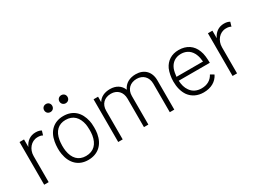

<svg xmlns="http://www.w3.org/2000/svg" viewBox="-33 -1331 2647 1963"><g transform="rotate(-30 1291.0 -349.5)"><path d="M272 -508C207 -508 160 -471 135 -415V-504H82V0H135V-308C135 -387 189 -454 264 -455C291 -456 311 -450 324 -442L339 -492C323 -501 304 -508 272 -508Z M510 -611C537 -611 557 -631 557 -659C557 -686 537 -706 510 -706C482 -706 462 -686 462 -659C462 -631 482 -611 510 -611ZM690 -611C718 -611 738 -631 738 -659C738 -686 718 -706 690 -706C663 -706 642 -686 642 -659C642 -631 663 -611 690 -611ZM601 7C718 7 793 -64 813 -181C817 -203 818 -229 818 -252C818 -283 815 -316 811 -330C786 -443 716 -511 601 -511C490 -511 415 -443 395 -328C391 -305 388 -278 388 -252C388 -230 389 -205 393 -185C413 -66 486 7 601 7ZM601 -40C512 -40 460 -97 445 -192C442 -211 441 -232 441 -253C441 -278 444 -303 446 -316C462 -414 518 -465 601 -465C690 -465 742 -411 760 -320C762 -309 765 -280 765 -253C765 -234 764 -211 761 -192C746 -97 693 -40 601 -40Z M1456 -511C1385 -511 1326 -481 1299 -419C1276 -478 1223 -511 1152 -511C1089 -511 1038 -488 1009 -440V-504H956V0H1009V-338C1009 -416 1059 -465 1137 -465C1210 -465 1260 -415 1260 -336V0H1312V-338C1312 -416 1364 -465 1441 -465C1514 -465 1565 -415 1565 -336V0H1618V-346C1618 -449 1553 -511 1456 -511Z M1970 -48C1915 -48 1870 -70 1842 -111C1818 -144 1807 -186 1805 -233H2172C2171 -286 2168 -337 2151 -378C2121 -460 2053 -506 1959 -506C1875 -506 1813 -465 1780 -395C1763 -355 1753 -303 1753 -253C1753 -188 1767 -129 1800 -81C1838 -30 1895 -1 1968 -1C2056 -1 2121 -38 2154 -105L2113 -129C2085 -76 2036 -48 1970 -48ZM1824 -369C1848 -427 1896 -460 1961 -460C2029 -459 2076 -424 2100 -363C2110 -339 2115 -311 2118 -279H1805C1808 -310 1815 -346 1824 -369Z M2496 -508C2431 -508 2384 -471 2359 -415V-504H2306V0H2359V-308C2359 -387 2413 -454 2488 -455C2515 -456 2535 -450 2548 -442L2563 -492C2547 -501 2528 -508 2496 -508Z"/></g></svg>

Font: Arthouse Owned Light
Style: Regular
Weight: 300
Designer: Jeremy Tribby
Foundry: Tribby Type
Version: Version 1.000;PS 001.000;hotconv 1.0.88;makeotf.lib2.5.64775